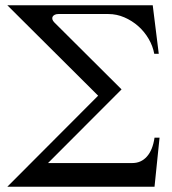

<svg xmlns="http://www.w3.org/2000/svg" viewBox="-20 -708 654 728"><path d="M565.9 0H7.8L352.1 -345.2L7.8 -688H559.1L582 -503.9H564.9Q559.6 -533.2 543.7 -560.5Q527.8 -587.9 504.4 -608.6Q481 -629.4 451.7 -642.1Q422.4 -654.8 391.1 -654.8H201.2Q192.9 -654.8 187.3 -651.9Q181.6 -648.9 179.4 -644.5Q177.2 -640.1 178.7 -634.5Q180.2 -628.9 186 -623L440.9 -369.1L162.1 -89.8H481.9Q515.1 -89.8 537.1 -114.5Q559.1 -139.2 565.9 -186H585Z"/></svg>

Font: Charis SIL
Style: Italic
Weight: 400
Italic angle: -11°
Foundry: SIL International
Version: Version 4.112